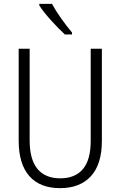

<svg xmlns="http://www.w3.org/2000/svg" viewBox="-20 -967 626 997"><path d="M509 -236Q509 -114 452 -52Q395 10 292 10Q187 10 132 -53Q77 -116 77 -237V-714H134V-238Q134 -139 174.5 -90Q215 -41 293 -41Q370 -41 410.5 -89Q451 -137 451 -235V-714H509ZM354 -798V-788H317Q284 -818 244 -862.5Q204 -907 184 -939V-947H250Q268 -913 297.5 -871.5Q327 -830 354 -798Z"/></svg>

Font: Noto Sans Display Light Narrow
Style: Regular
Weight: 300
Width: 4
Designer: Monotype Design team
Foundry: Monotype Imaging Inc.
Version: Version 1.000